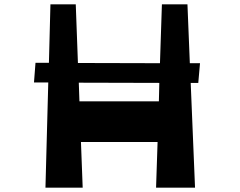

<svg xmlns="http://www.w3.org/2000/svg" viewBox="-20 -867 1111 887"><path d="M904 -575 896 -484H861L881 0H701L708 -211H354L362 0H190L203 -486H137L144 -577H206L213 -847H330L340 -576L719 -575L728 -847H846L857 -575ZM714 -399 716 -484 344 -485 347 -399Z"/></svg>

Font: OpenDyslexic
Style: Regular
Weight: 400
Designer: Abbie Gonzalez
Version: Version 0.920;hotconv 1.0.109;makeotfexe 2.5.65596